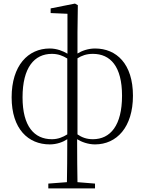

<svg xmlns="http://www.w3.org/2000/svg" viewBox="-20 -793 809 1073"><path d="M511 14C632 14 723 -82 723 -258C723 -436 631 -522 511 -522C473 -522 437 -509 413 -494V-612L415 -764L399 -773L263 -746V-720L357 -716V-493C332 -508 297 -522 258 -522C137 -522 45 -427 45 -249C45 -72 138 14 258 14C297 14 332 1 356 -15C356 90 355 160 354 225L250 233V260H511V233L413 225C412 161 411 93 411 -15C435 0 472 14 511 14ZM356 -42C332 -27 305 -15 270 -15C172 -15 106 -86 106 -249C106 -416 172 -492 270 -492C305 -492 332 -481 356 -466ZM413 -467C436 -482 463 -492 499 -492C597 -492 662 -422 662 -258C662 -92 597 -15 499 -15C463 -15 436 -26 413 -42Z"/></svg>

Font: Noto Serif CJK HK ExtraLight
Style: Regular
Weight: 200
Designer: Ryoko NISHIZUKA 西塚涼子 (kana & ideographs); Frank Grießhammer (Latin, Greek & Cyrillic); Wenlong ZHANG 张文龙 (bopomofo); San
Foundry: Adobe
Version: Version 2.001;hotconv 1.1.0;makeotfexe 2.6.0